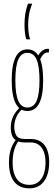

<svg xmlns="http://www.w3.org/2000/svg" viewBox="-20 -810 294 1050"><path d="M141 220Q86 220 57.5 183.5Q29 147 29 78Q29 51 33.5 28Q38 5 47.5 -14.5Q57 -34 72 -52L86 -45Q73 -29 65 -10.5Q57 8 53 30Q49 52 49 78Q49 118 59.5 145.5Q70 173 90.5 187Q111 201 141 201Q169 201 188.5 186.5Q208 172 218.5 144.5Q229 117 229 78Q229 44 219.5 19.5Q210 -5 192 -18Q174 -31 148 -31H115Q86 -31 69 -41.5Q52 -52 45.5 -70.5Q39 -89 39 -114Q39 -145 52 -173Q65 -201 90 -223L101 -213Q80 -194 69 -169Q58 -144 58 -115Q58 -88 69.5 -69Q81 -50 115 -50H147Q197 -50 223 -17Q249 16 249 78Q249 122 236 154Q223 186 199 203Q175 220 141 220ZM130 -203Q87 -203 65.5 -245Q44 -287 44 -371Q44 -455 65.5 -497.5Q87 -540 130 -540Q173 -540 194.5 -497.5Q216 -455 216 -371Q216 -287 194.5 -245Q173 -203 130 -203ZM130 -222Q164 -222 180 -258.5Q196 -295 196 -371Q196 -448 180 -484.5Q164 -521 130 -521Q96 -521 80 -484.5Q64 -448 64 -371Q64 -295 80 -258.5Q96 -222 130 -222ZM196 -479 186 -499Q194 -519 209 -531Q224 -543 240 -543Q245 -543 246 -543Q247 -543 248 -542L247 -522Q246 -523 245 -523Q244 -523 240 -523Q228 -523 217.5 -512.5Q207 -502 196 -479ZM145 -595H124Q120 -605 117 -626Q114 -647 114 -675Q114 -709 118.5 -735.5Q123 -762 133 -790H156Q143 -757 138.5 -729Q134 -701 134 -675Q134 -650 137 -628.5Q140 -607 145 -595Z"/></svg>

Font: Georama ExtraCondensed Thin
Style: Regular
Weight: 100
Width: 2
Designer: Jean-Baptiste Levee
Foundry: Production Type
Version: Version 1.001